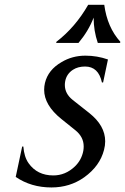

<svg xmlns="http://www.w3.org/2000/svg" viewBox="-20 -782 528 811"><path d="M352.5 -761.7H420.4Q433.1 -666.5 488.3 -605.5L487.3 -600.6H393.1Q375.5 -651.9 375.5 -707.5Q354 -651.4 311.5 -600.6H217.3L218.3 -605.5Q298.3 -667 352.5 -761.7ZM197.3 9.8Q111.3 9.8 46.4 -34.7L73.7 -163.1H78.6Q82 -119.1 100.6 -92.8Q137.2 -41 205.1 -41Q256.3 -41 295.9 -78.6Q324.7 -106 332 -145.5Q333.5 -154.8 333.5 -163.6Q333.5 -203.6 298.3 -231.9L239.3 -279.3Q166.5 -337.9 166.5 -402.8Q166.5 -417 169.9 -431.6Q183.1 -486.8 239.7 -519.5Q285.2 -546.9 340.8 -546.9Q390.1 -546.9 436 -530.8L415.5 -433.6H410.6Q396 -501 339.4 -501Q309.1 -501 288.1 -487.3Q261.2 -469.7 255.4 -439Q253.9 -430.7 253.9 -423.3Q253.9 -386.2 287.1 -359.9L356.9 -304.7Q424.3 -251.5 424.3 -185.1Q424.3 -167.5 419.4 -148.9Q401.9 -80.6 335.9 -33.2Q275.4 9.8 197.3 9.8Z"/></svg>

Font: Classica
Style: Book Oblique
Weight: 400
Italic angle: -12°
Designer: Wojciech Kalinowski "wmk69" (wmk69@o2.pl)
Foundry: Wojciech Kalinowski "wmk69" (wmk69@o2.pl)
Version: Version 2.1.1; 2021-05-14